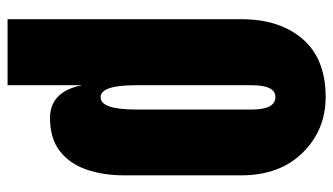

<svg xmlns="http://www.w3.org/2000/svg" viewBox="-210 -564 896 517"><g transform="rotate(90 238.5 -306.0)"><path d="M32.2 -507.3Q32.2 -610.8 85.7 -672.6Q139.2 -734.4 241.7 -734.4Q330.6 -734.4 391.6 -672.6Q452.6 -610.8 452.6 -507.3V-190.9Q452.6 -134.8 436.8 -89.6Q420.9 -44.4 387 -18.3Q353 7.8 298.3 7.8Q227.1 7.8 210 -78.1V122.1H32.2ZM275.4 -535.2Q275.4 -599.1 241.7 -599.1Q210 -599.1 210 -535.2V-223.1Q210 -128.4 242.2 -128.4Q275.4 -128.4 275.4 -223.1Z"/></g></svg>

Font: webenart
Style: Regular
Weight: 400
Designer: Vernon Adams
Foundry: Vernon Adams
Version: Version 2.116; ttfautohint (v1.8.3)